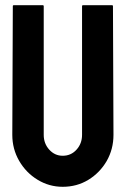

<svg xmlns="http://www.w3.org/2000/svg" viewBox="-20 -716 500 746"><path d="M223.6 9.8Q170.9 9.8 126 -17.6Q81.1 -44.9 54.4 -91.1Q27.8 -137.2 27.8 -191.9L29.8 -691.9Q29.8 -695.8 33.7 -695.8H146Q149.9 -695.8 149.9 -691.9V-191.9Q149.9 -158.2 171.4 -134.5Q192.9 -110.8 223.6 -110.8Q255.9 -110.8 277.3 -134.5Q298.8 -158.2 298.8 -191.9V-691.9Q298.8 -695.8 302.7 -695.8H415Q418.9 -695.8 418.9 -691.9L420.9 -191.9Q420.9 -136.7 394.5 -90.3Q367.7 -44.4 323.2 -17.3Q278.8 9.8 223.6 9.8Z"/></svg>

Font: Koulen
Style: Regular
Weight: 400
Designer: Danh Hong
Version: Version 8.000; ttfautohint (v1.8.3)